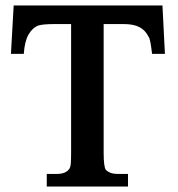

<svg xmlns="http://www.w3.org/2000/svg" viewBox="-20 -682 651 702"><path d="M574 -662 583 -485H536Q533 -511 530 -527Q527 -543 523 -548Q511 -572 489.5 -583Q468 -594 433 -594H359V-124Q359 -72 367 -61Q382 -46 411 -46H448V0H151V-46H187Q220 -46 233 -64Q238 -71 239 -86Q240 -101 240 -124V-594H179Q139 -594 121 -589Q99 -581 84.5 -556Q70 -531 67 -485H20L30 -662Z"/></svg>

Font: New Athena Unicode
Style: Bold
Weight: 700
Designer: J. Rusten 1997; rev. by R. Hancock 2001, 2002, rev. by D. Mastronarde 2002-2021
Foundry: Society for Classical Studies (formerly American Philological Association)
Version: Version 5.008